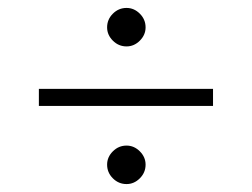

<svg xmlns="http://www.w3.org/2000/svg" viewBox="-20 -592 635 484"><path d="M299 -475Q279 -475 264.5 -489.5Q250 -504 250 -523Q250 -543 264.5 -557.5Q279 -572 299 -572Q318 -572 332.5 -557.5Q347 -543 347 -523Q347 -504 332.5 -489.5Q318 -475 299 -475ZM78 -325V-368H517V-325ZM299 -128Q279 -128 264.5 -142.5Q250 -157 250 -177Q250 -196 264.5 -210.5Q279 -225 299 -225Q318 -225 332.5 -210.5Q347 -196 347 -177Q347 -157 332.5 -142.5Q318 -128 299 -128Z"/></svg>

Font: MuseoModerno ExtraLight
Style: Regular
Weight: 200
Designer: Pablo Cosgaya, Héctor Gatti, Marcela Romero, and the Authors of The MuseoModerno Project.
Foundry: Omnibus-Type Team
Version: Version 1.001